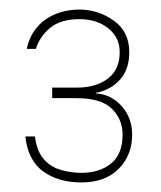

<svg xmlns="http://www.w3.org/2000/svg" viewBox="-20 -727 336 401"><path d="M150 -346Q101 -346 69.5 -369.5Q38 -393 33 -442H53Q57 -411 71.5 -394.5Q86 -378 107.5 -372Q129 -366 150 -366Q188 -366 212 -385.5Q236 -405 236 -446Q236 -478 213.5 -500Q191 -522 140 -522H89V-544H140Q181 -544 205.5 -563Q230 -582 230 -618Q230 -649 206 -668Q182 -687 146 -687Q107 -687 85 -669Q63 -651 55 -625H36Q41 -650 56 -668.5Q71 -687 94.5 -697Q118 -707 146 -707Q185 -707 217.5 -684Q250 -661 250 -618Q250 -582 230.5 -560.5Q211 -539 180 -533V-532Q212 -530 234 -505.5Q256 -481 256 -446Q256 -403 228 -374.5Q200 -346 150 -346Z"/></svg>

Font: DM Sans 10pt Thin
Style: Regular
Weight: 250
Version: Version 4.004;gftools[0.9.30]